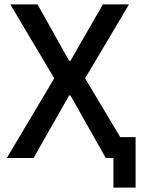

<svg xmlns="http://www.w3.org/2000/svg" viewBox="-20 -720 642 875"><path d="M497 135H598V-95H528L369 -361V-365L568 -700H449L301 -443H295L151 -700H27L226 -365V-361L11 0H133L295 -285H301L462 0H497Z"/></svg>

Font: Fixel Text Medium
Style: Regular
Weight: 500
Width: 4
Designer: AlfaBravo + MacPaw
Foundry: Kyrylo Tkachov, Marchela Mozhyna, Serhii Makarenko, Maria Weinstein, Zakhar Kryvoshyya
Version: Version 1.211